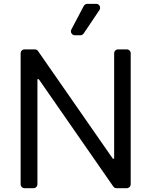

<svg xmlns="http://www.w3.org/2000/svg" viewBox="-20 -986 793 1006"><path d="M88.1 -21V-706.7Q88.1 -715.2 94.1 -721.2Q100.1 -727.3 109 -727.3H162.3Q167.6 -727.3 172.2 -725Q176.8 -722.7 179.3 -718.4L571 -154.8H578.1V-706.7Q578.1 -715.2 584.2 -721.2Q590.2 -727.3 599.1 -727.3H644.2Q652.7 -727.3 658.7 -721.2Q664.8 -715.2 664.8 -706.7V-21Q664.8 -12.1 658.7 -6Q652.7 0 644.2 0H590.6Q579.9 0 573.5 -8.9L183.2 -571H176.1V-21Q176.1 -12.1 170.1 -6Q164.1 0 155.5 0H109Q100.1 0 94.1 -6Q88.1 -12.1 88.1 -21ZM351.6 -822.1Q351.6 -813.6 357.6 -807.4Q363.6 -801.1 372.5 -801.1H400.9Q406.2 -801.1 410.9 -803.6Q415.5 -806.1 418.3 -810.4L501.1 -933.6Q504.6 -938.6 504.6 -945Q504.6 -953.5 498.8 -959.7Q492.9 -965.9 484 -965.9H437.5Q431.8 -965.9 426.8 -962.9Q421.9 -959.9 419 -954.9L354 -831.7Q351.6 -827.1 351.6 -822.1Z"/></svg>

Font: DeltaSans
Style: Regular
Weight: 400
Designer: Rasmus Andersson
Foundry: rsms
Version: Version 3.012